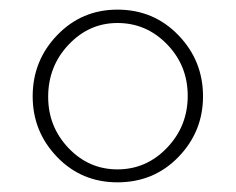

<svg xmlns="http://www.w3.org/2000/svg" viewBox="-20 -729 490 399"><path d="M47.9 -528.8Q47.9 -603 98.9 -656Q149.9 -709 224.1 -709Q299.3 -709 350.6 -656Q401.9 -603 401.9 -528.8Q401.9 -455.6 350.8 -402.8Q299.8 -350.1 224.1 -350.1Q149.4 -350.1 98.6 -402.8Q47.9 -455.6 47.9 -528.8ZM224.1 -377Q284.2 -377 327.1 -421.9Q370.1 -466.8 370.1 -529.8Q370.1 -592.8 327.1 -637Q284.2 -681.2 224.1 -681.2Q165 -681.2 122.6 -636.2Q80.1 -591.3 80.1 -527.8Q80.1 -465.8 122.3 -421.4Q164.6 -377 224.1 -377Z"/></svg>

Font: Rawline ExtraLight
Style: Regular
Weight: 275
Designer: Matt McInerney, Pablo Impallari, Rodrigo Fuenzalida
Foundry: Matt McInerney, Pablo Impallari, Rodrigo Fuenzalida
Version: Version 4.020;PS 004.020;hotconv 1.0.88;makeotf.lib2.5.64775